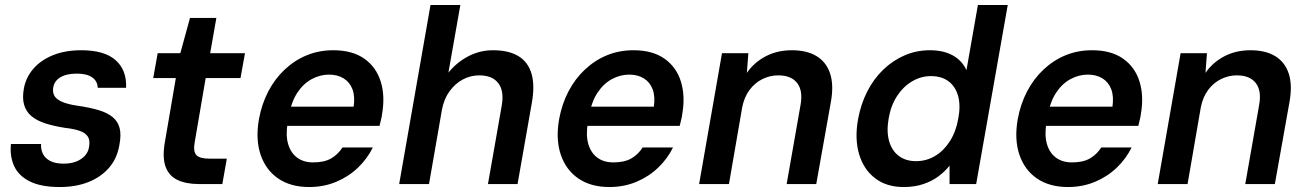

<svg xmlns="http://www.w3.org/2000/svg" viewBox="-20 -740 5263 772"><path d="M221 12Q145 12 100 -10.5Q55 -33 37 -72Q19 -111 24 -161H145Q144 -139 152.5 -121.5Q161 -104 181.5 -93Q202 -82 236 -82Q265 -82 286.5 -90.5Q308 -99 321.5 -114Q335 -129 338 -149Q343 -176 333 -191Q323 -206 300 -214Q277 -222 241 -226Q196 -233 162 -244Q128 -255 106.5 -273Q85 -291 77 -318.5Q69 -346 76 -384Q84 -429 114.5 -464Q145 -499 194 -518.5Q243 -538 307 -538Q400 -538 445 -498Q490 -458 487 -387H373Q372 -414 350.5 -429Q329 -444 289 -444Q247 -444 222.5 -429Q198 -414 194 -388Q191 -370 198 -356Q205 -342 227.5 -331.5Q250 -321 291 -315Q340 -308 375.5 -297.5Q411 -287 432.5 -269.5Q454 -252 461 -225Q468 -198 460 -157Q451 -103 418.5 -65.5Q386 -28 335.5 -8Q285 12 221 12Z M780 0Q729 0 694.5 -16Q660 -32 646 -69Q632 -106 643 -169L687 -426H596L614 -526H705L744 -668H850L825 -526H965L947 -426H807L763 -169Q756 -131 769.5 -116.5Q783 -102 823 -102H892L874 0Z M1223 12Q1149 12 1099 -22Q1049 -56 1028 -117.5Q1007 -179 1021 -260Q1032 -321 1058.5 -372Q1085 -423 1125 -460.5Q1165 -498 1214 -518Q1263 -538 1320 -538Q1397 -538 1445 -504Q1493 -470 1511 -411.5Q1529 -353 1516 -280Q1515 -270 1512 -259Q1509 -248 1506 -234H1103L1117 -311H1402Q1408 -353 1397 -381.5Q1386 -410 1361.5 -425Q1337 -440 1303 -440Q1267 -440 1233.5 -422Q1200 -404 1176 -368Q1152 -332 1142 -277L1137 -248Q1128 -197 1138.5 -161Q1149 -125 1175 -106Q1201 -87 1239 -87Q1284 -87 1311.5 -103Q1339 -119 1357 -147H1479Q1457 -102 1419.5 -66Q1382 -30 1332 -9Q1282 12 1223 12Z M1585 0 1711 -720H1831L1783 -448Q1816 -489 1862.5 -513.5Q1909 -538 1962 -538Q2026 -538 2065 -514Q2104 -490 2117.5 -442.5Q2131 -395 2118 -324L2061 0H1942L1997 -313Q2008 -373 1984 -405Q1960 -437 1907 -437Q1872 -437 1841 -420.5Q1810 -404 1787.5 -373Q1765 -342 1757 -299L1705 0Z M2430 12Q2356 12 2306 -22Q2256 -56 2235 -117.5Q2214 -179 2228 -260Q2239 -321 2265.5 -372Q2292 -423 2332 -460.5Q2372 -498 2421 -518Q2470 -538 2527 -538Q2604 -538 2652 -504Q2700 -470 2718 -411.5Q2736 -353 2723 -280Q2722 -270 2719 -259Q2716 -248 2713 -234H2310L2324 -311H2609Q2615 -353 2604 -381.5Q2593 -410 2568.5 -425Q2544 -440 2510 -440Q2474 -440 2440.5 -422Q2407 -404 2383 -368Q2359 -332 2349 -277L2344 -248Q2335 -197 2345.5 -161Q2356 -125 2382 -106Q2408 -87 2446 -87Q2491 -87 2518.5 -103Q2546 -119 2564 -147H2686Q2664 -102 2626.5 -66Q2589 -30 2539 -9Q2489 12 2430 12Z M2791 0 2883 -526H2989L2983 -447Q3012 -489 3058.5 -513.5Q3105 -538 3164 -538Q3224 -538 3263 -514.5Q3302 -491 3317.5 -445Q3333 -399 3321 -331L3262 0H3143L3199 -319Q3209 -376 3185 -406.5Q3161 -437 3109 -437Q3076 -437 3045.5 -422Q3015 -407 2993.5 -378Q2972 -349 2964 -307L2911 0Z M3613 12Q3545 12 3499 -23Q3453 -58 3434.5 -119.5Q3416 -181 3430 -260Q3441 -321 3467 -372Q3493 -423 3531.5 -460Q3570 -497 3617.5 -517.5Q3665 -538 3719 -538Q3773 -538 3810.5 -517.5Q3848 -497 3866 -458L3912 -720H4032L3905 0H3798V-74Q3780 -51 3754 -31.5Q3728 -12 3693 0Q3658 12 3613 12ZM3663 -92Q3705 -92 3740 -113Q3775 -134 3799.5 -172.5Q3824 -211 3833 -263Q3843 -315 3832.5 -353.5Q3822 -392 3794 -413Q3766 -434 3723 -434Q3683 -434 3647.5 -413Q3612 -392 3587 -354Q3562 -316 3553 -263Q3544 -211 3555 -172.5Q3566 -134 3594 -113Q3622 -92 3663 -92Z M4274 12Q4200 12 4150 -22Q4100 -56 4079 -117.5Q4058 -179 4072 -260Q4083 -321 4109.5 -372Q4136 -423 4176 -460.5Q4216 -498 4265 -518Q4314 -538 4371 -538Q4448 -538 4496 -504Q4544 -470 4562 -411.5Q4580 -353 4567 -280Q4566 -270 4563 -259Q4560 -248 4557 -234H4154L4168 -311H4453Q4459 -353 4448 -381.5Q4437 -410 4412.5 -425Q4388 -440 4354 -440Q4318 -440 4284.5 -422Q4251 -404 4227 -368Q4203 -332 4193 -277L4188 -248Q4179 -197 4189.5 -161Q4200 -125 4226 -106Q4252 -87 4290 -87Q4335 -87 4362.5 -103Q4390 -119 4408 -147H4530Q4508 -102 4470.5 -66Q4433 -30 4383 -9Q4333 12 4274 12Z M4635 0 4727 -526H4833L4827 -447Q4856 -489 4902.5 -513.5Q4949 -538 5008 -538Q5068 -538 5107 -514.5Q5146 -491 5161.5 -445Q5177 -399 5165 -331L5106 0H4987L5043 -319Q5053 -376 5029 -406.5Q5005 -437 4953 -437Q4920 -437 4889.5 -422Q4859 -407 4837.5 -378Q4816 -349 4808 -307L4755 0Z"/></svg>

Font: DM Sans 9pt SemiBold
Style: Italic
Weight: 600
Italic angle: -10°
Version: Version 4.004;gftools[0.9.30]